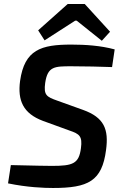

<svg xmlns="http://www.w3.org/2000/svg" viewBox="-20 -924 608 956"><path d="M402 -904H317L170 -773L202 -723L354 -821H362L487 -721L528 -766ZM335 -702C185 -702 102 -677 80 -521C67 -424 95 -359 194 -322L326 -274C376 -257 391 -246 383 -186C373 -109 343 -98 239 -98C207 -98 165 -99 34 -102L20 -11C116 9 199 12 244 12C419 12 488 -22 508 -177C522 -280 499 -339 393 -377L265 -423C211 -442 197 -451 205 -511C217 -594 252 -594 336 -594C405 -594 479 -592 538 -590L551 -678C481 -697 405 -702 335 -702Z"/></svg>

Font: Exo 2 Semi Bold
Style: Italic
Weight: 600
Italic angle: -8°
Designer: Natanael Gama
Version: Version 1.001;PS 001.001;hotconv 1.0.88;makeotf.lib2.5.64775